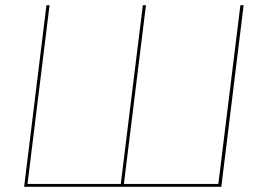

<svg xmlns="http://www.w3.org/2000/svg" viewBox="-20 -720 1019 740"><path d="M833 0H73L159 -700H171L86 -11H445.5L530.5 -700H542.5L457.5 -11H821.5L906.5 -700H919Z"/></svg>

Font: Lato Hairline
Style: Italic
Weight: 100
Italic angle: -7°
Designer: Lukasz Dziedzic
Foundry: tyPoland Lukasz Dziedzic
Version: Version 2.007; 2014-02-27